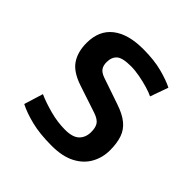

<svg xmlns="http://www.w3.org/2000/svg" viewBox="-150 -653 784 784"><g transform="rotate(45 242.5 -261.0)"><path d="M58.1 -30.3 83.5 -112.8Q117.2 -97.7 162.1 -85.7Q207 -73.7 250 -73.7Q294.4 -73.7 313.5 -92.8Q332.5 -111.8 332.5 -143.1Q332.5 -168.5 323 -182.9Q313.5 -197.3 285.2 -207L167.5 -246.1Q107.4 -266.1 84.5 -300.8Q61.5 -335.4 61.5 -386.7Q61.5 -458.5 108.9 -495.6Q156.2 -532.7 243.2 -532.7Q306.2 -532.7 352.5 -520.5Q398.9 -508.3 427.2 -493.7L399.4 -415.5Q384.8 -422.9 360.1 -430.2Q335.4 -437.5 308.1 -442.6Q280.8 -447.8 256.8 -447.8Q208 -447.8 191.4 -432.6Q174.8 -417.5 174.8 -388.7Q174.8 -369.6 183.1 -357.4Q191.4 -345.2 213.4 -337.4L326.2 -298.8Q370.1 -284.2 394.8 -263.9Q419.4 -243.7 429.4 -214.6Q439.5 -185.5 439.5 -144.5Q439.5 -102.1 419.9 -66.7Q400.4 -31.2 360.1 -10Q319.8 11.2 257.3 11.2Q189 11.2 140.1 -1Q91.3 -13.2 58.1 -30.3Z"/></g></svg>

Font: Monda SemiBold
Style: Regular
Weight: 600
Designer: Vernon Adams
Foundry: Vernon Adams
Version: Version 2.200